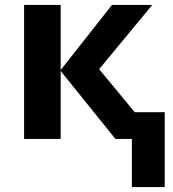

<svg xmlns="http://www.w3.org/2000/svg" viewBox="-20 -566 705 782"><path d="M517.1 195.8V0H450.2L227.1 -276.9V0H78.1V-545.9H227.1V-280.8L436 -545.9H600.1L383.8 -284.2L528.8 -108.9H650.9V195.8Z"/></svg>

Font: Wonky
Style: Regular
Weight: 400
Designer: Monotype Design Team
Foundry: Monotype Imaging Inc.
Version: Version 3.000